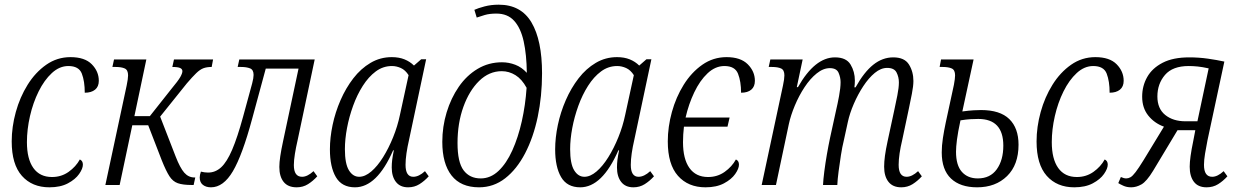

<svg xmlns="http://www.w3.org/2000/svg" viewBox="-20 -790 5294 820"><path d="M191 10Q117 10 73.5 -39Q30 -88 30 -186Q30 -248 47.5 -311.5Q65 -375 98 -428Q131 -481 177.5 -513.5Q224 -546 281 -546Q342 -546 372 -515.5Q402 -485 402 -445Q402 -420 386 -407Q370 -394 342 -394Q342 -443 329.5 -475.5Q317 -508 272 -508Q234 -508 201.5 -478Q169 -448 145 -399.5Q121 -351 108 -294Q95 -237 95 -183Q95 -111 122.5 -72.5Q150 -34 202 -34Q242 -34 273 -56Q304 -78 321 -109Q334 -103 334 -87Q334 -70 318 -47Q302 -24 270 -7Q238 10 191 10Z M430 0 521 -425Q527 -454 527 -468Q527 -491 513 -497.5Q499 -504 474 -504H460L467 -536H605L554 -294H620L711 -409Q741 -445 750 -461Q759 -477 759 -486Q759 -495 749.5 -499.5Q740 -504 716 -504L723 -536H890L884 -504Q863 -504 848.5 -498.5Q834 -493 818 -477.5Q802 -462 778 -434L664 -292L730 -122Q749 -73 767 -52.5Q785 -32 811 -32H814L807 0H798Q761 0 739.5 -7.5Q718 -15 703.5 -37.5Q689 -60 671 -105L613 -255H545L491 0Z M881 10Q860 10 846.5 -0.5Q833 -11 833 -32Q833 -43 838 -57Q854 -53 869 -53Q900 -53 924.5 -75.5Q949 -98 971.5 -150.5Q994 -203 1018 -291L1057 -434Q1063 -457 1063 -470Q1063 -492 1048 -498Q1033 -504 1010 -504H995L1002 -536H1324L1251 -191Q1244 -161 1239.5 -133Q1235 -105 1235 -85Q1235 -35 1270 -35Q1293 -35 1319 -59L1335 -37Q1317 -17 1295.5 -3.5Q1274 10 1247 10Q1210 10 1191.5 -13Q1173 -36 1173 -77Q1173 -96 1177 -123Q1181 -150 1189 -187L1255 -497H1115L1057 -283Q1015 -127 974.5 -58.5Q934 10 881 10Z M1496 10Q1440 10 1414.5 -33.5Q1389 -77 1389 -152Q1389 -202 1400.5 -256.5Q1412 -311 1434.5 -362.5Q1457 -414 1489 -455.5Q1521 -497 1562.5 -521.5Q1604 -546 1653 -546Q1684 -546 1707.5 -536.5Q1731 -527 1748 -510L1779 -537H1800L1727 -193Q1720 -163 1716 -135.5Q1712 -108 1712 -86Q1712 -35 1745 -35Q1769 -35 1795 -59L1811 -37Q1793 -17 1771.5 -3.5Q1750 10 1723 10Q1689 10 1671 -13Q1653 -36 1653 -75Q1653 -91 1655 -107.5Q1657 -124 1662 -148H1659Q1590 10 1496 10ZM1514 -35Q1539 -35 1565.5 -57.5Q1592 -80 1616 -118.5Q1640 -157 1659 -204Q1678 -251 1688 -299L1725 -469Q1711 -491 1692 -499.5Q1673 -508 1654 -508Q1616 -508 1585 -485Q1554 -462 1529.5 -423.5Q1505 -385 1488 -338Q1471 -291 1462 -243Q1453 -195 1453 -153Q1453 -91 1470 -63Q1487 -35 1514 -35Z M2026 10Q1948 10 1908.5 -40.5Q1869 -91 1869 -184Q1869 -249 1887.5 -310Q1906 -371 1939.5 -419.5Q1973 -468 2020 -496Q2067 -524 2124 -524Q2153 -524 2180.5 -513.5Q2208 -503 2230 -479Q2229 -557 2216.5 -613.5Q2204 -670 2176 -701Q2148 -732 2100 -732Q2071 -732 2050.5 -726Q2030 -720 2016 -715L2006 -748Q2021 -755 2049 -762.5Q2077 -770 2110 -770Q2205 -770 2250 -694Q2295 -618 2295 -477Q2295 -379 2276.5 -291Q2258 -203 2222.5 -135Q2187 -67 2137.5 -28.5Q2088 10 2026 10ZM2033 -28Q2075 -28 2109 -60Q2143 -92 2168 -147.5Q2193 -203 2208.5 -272Q2224 -341 2229 -415Q2209 -452 2181.5 -469Q2154 -486 2123 -486Q2069 -486 2026.5 -444.5Q1984 -403 1959 -333.5Q1934 -264 1934 -179Q1934 -97 1960 -62.5Q1986 -28 2033 -28Z M2458 10Q2402 10 2376.5 -33.5Q2351 -77 2351 -152Q2351 -202 2362.5 -256.5Q2374 -311 2396.5 -362.5Q2419 -414 2451 -455.5Q2483 -497 2524.5 -521.5Q2566 -546 2615 -546Q2646 -546 2669.5 -536.5Q2693 -527 2710 -510L2741 -537H2762L2689 -193Q2682 -163 2678 -135.5Q2674 -108 2674 -86Q2674 -35 2707 -35Q2731 -35 2757 -59L2773 -37Q2755 -17 2733.5 -3.5Q2712 10 2685 10Q2651 10 2633 -13Q2615 -36 2615 -75Q2615 -91 2617 -107.5Q2619 -124 2624 -148H2621Q2552 10 2458 10ZM2476 -35Q2501 -35 2527.5 -57.5Q2554 -80 2578 -118.5Q2602 -157 2621 -204Q2640 -251 2650 -299L2687 -469Q2673 -491 2654 -499.5Q2635 -508 2616 -508Q2578 -508 2547 -485Q2516 -462 2491.5 -423.5Q2467 -385 2450 -338Q2433 -291 2424 -243Q2415 -195 2415 -153Q2415 -91 2432 -63Q2449 -35 2476 -35Z M2993 10Q2919 10 2875.5 -39Q2832 -88 2832 -186Q2832 -248 2849.5 -311.5Q2867 -375 2900 -428Q2933 -481 2979.5 -513.5Q3026 -546 3083 -546Q3143 -546 3173.5 -515.5Q3204 -485 3204 -445Q3204 -420 3188.5 -407Q3173 -394 3145 -394Q3145 -442 3132 -475Q3119 -508 3074 -508Q3035 -508 3002 -477Q2969 -446 2945 -395.5Q2921 -345 2908 -288H3096L3087 -249H2901Q2897 -215 2897 -183Q2897 -111 2924.5 -72.5Q2952 -34 3004 -34Q3044 -34 3075 -56Q3106 -78 3123 -109Q3136 -103 3136 -87Q3136 -70 3120 -47Q3104 -24 3072 -7Q3040 10 2993 10Z M3829 10Q3793 10 3774.5 -13.5Q3756 -37 3756 -78Q3756 -99 3759.5 -125Q3763 -151 3771 -188L3799 -318Q3806 -350 3812.5 -383Q3819 -416 3819 -438Q3819 -461 3809 -480.5Q3799 -500 3769 -500Q3742 -500 3716 -478.5Q3690 -457 3667 -422Q3644 -387 3626.5 -346.5Q3609 -306 3601 -269L3584 -191Q3577 -163 3571.5 -127.5Q3566 -92 3561.5 -58Q3557 -24 3556 0H3495Q3496 -23 3500.5 -58Q3505 -93 3511.5 -130.5Q3518 -168 3525 -201L3551 -320Q3557 -345 3563.5 -380Q3570 -415 3570 -439Q3570 -459 3561.5 -479Q3553 -499 3524 -499Q3496 -499 3468 -476.5Q3440 -454 3416 -417.5Q3392 -381 3374.5 -339Q3357 -297 3349 -260L3294 0H3233L3324 -425Q3330 -453 3330 -468Q3330 -491 3316 -497.5Q3302 -504 3277 -504H3263L3270 -536H3408L3383 -418H3388Q3460 -545 3546 -545Q3594 -545 3612.5 -514.5Q3631 -484 3631 -446Q3631 -439 3630.5 -431.5Q3630 -424 3629 -417H3634Q3670 -482 3709.5 -513.5Q3749 -545 3795 -545Q3843 -545 3862 -514.5Q3881 -484 3881 -444Q3881 -423 3874.5 -389.5Q3868 -356 3862 -328L3833 -191Q3826 -162 3822 -135Q3818 -108 3818 -86Q3818 -35 3852 -35Q3875 -35 3901 -59L3917 -37Q3899 -17 3877.5 -3.5Q3856 10 3829 10Z M4153 10Q4081 10 4041.5 -27.5Q4002 -65 4002 -139Q4002 -168 4007 -200.5Q4012 -233 4019 -266L4054 -428Q4059 -455 4059 -468Q4059 -491 4045 -497.5Q4031 -504 4006 -504H3993L3999 -536H4138L4090 -314Q4119 -318 4139 -319Q4159 -320 4170 -320Q4251 -320 4290.5 -281.5Q4330 -243 4330 -172Q4330 -86 4281 -38Q4232 10 4153 10ZM4156 -28Q4209 -28 4237 -67Q4265 -106 4265 -168Q4265 -282 4158 -282Q4143 -282 4125 -281Q4107 -280 4082 -276Q4071 -225 4067 -193.5Q4063 -162 4063 -142Q4063 -84 4088 -56Q4113 -28 4156 -28Z M4568 10Q4494 10 4450.5 -39Q4407 -88 4407 -186Q4407 -248 4424.5 -311.5Q4442 -375 4475 -428Q4508 -481 4554.5 -513.5Q4601 -546 4658 -546Q4719 -546 4749 -515.5Q4779 -485 4779 -445Q4779 -420 4763 -407Q4747 -394 4719 -394Q4719 -443 4706.5 -475.5Q4694 -508 4649 -508Q4611 -508 4578.5 -478Q4546 -448 4522 -399.5Q4498 -351 4485 -294Q4472 -237 4472 -183Q4472 -111 4499.5 -72.5Q4527 -34 4579 -34Q4619 -34 4650 -56Q4681 -78 4698 -109Q4711 -103 4711 -87Q4711 -70 4695 -47Q4679 -24 4647 -7Q4615 10 4568 10Z M4811 10Q4792 10 4777 3Q4762 -4 4756 -8L4767 -34Q4780 -28 4790 -28Q4799 -28 4808 -33Q4817 -38 4830 -55Q4843 -72 4864 -106L4951 -249Q4910 -264 4884 -296.5Q4858 -329 4858 -377Q4858 -423 4879.5 -461Q4901 -499 4945.5 -522Q4990 -545 5059 -545Q5100 -545 5138.5 -539.5Q5177 -534 5209 -527L5137 -191Q5131 -161 5126.5 -133.5Q5122 -106 5122 -86Q5122 -35 5157 -35Q5180 -35 5206 -59L5222 -37Q5204 -17 5182.5 -3.5Q5161 10 5133 10Q5097 10 5079 -13.5Q5061 -37 5061 -78Q5061 -115 5076 -187L5085 -234H5009L4905 -61Q4877 -15 4855 -2.5Q4833 10 4811 10ZM5043 -272H5094L5142 -498Q5115 -504 5095 -506Q5075 -508 5057 -508Q4988 -508 4955.5 -470Q4923 -432 4923 -378Q4923 -326 4956.5 -299Q4990 -272 5043 -272Z"/></svg>

Font: Noto Serif Condensed Light
Style: Italic
Weight: 300
Width: 3
Italic angle: -12°
Designer: Monotype Design Team
Foundry: Monotype Imaging Inc.
Version: Version 2.014; ttfautohint (v1.8.4.7-5d5b)